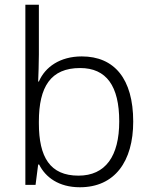

<svg xmlns="http://www.w3.org/2000/svg" viewBox="-20 -780 639 810"><path d="M144 -550V-760H87V0H130L141 -86H145C172 -32 228 10 317 10C464 10 542 -99 542 -267C542 -448 462 -542 325 -542C233 -542 170 -497 144 -436H141C142 -463 144 -512 144 -550ZM318 -493C429 -493 483 -417 483 -268C483 -121 425 -39 311 -39C191 -39 144 -117 144 -260V-267C144 -414 194 -493 318 -493Z"/></svg>

Font: Noto Sans Khmer UI Light
Style: Regular
Weight: 300
Designer: Danh Hong and the Monotype Design Team
Foundry: Monotype Imaging Inc.
Version: Version 2.002